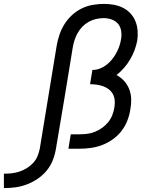

<svg xmlns="http://www.w3.org/2000/svg" viewBox="-172 -763 792 985"><path d="M-152 202V128Q-132 128 -112.5 126Q-93 124 -73 117.5Q-53 111 -35 100Q-17 89 -2.5 73.5Q12 58 20 39Q28 20 32 0L119 -530Q124 -558 133.5 -586Q143 -614 159 -639.5Q175 -665 198 -686Q221 -707 248 -720Q275 -733 304 -738Q333 -743 361 -743Q387 -743 412 -738.5Q437 -734 459 -723Q481 -712 497.5 -694Q514 -676 523 -653.5Q532 -631 534 -605Q536 -579 532 -554Q527 -529 518 -505Q509 -481 495.5 -458Q482 -435 464.5 -415Q447 -395 426 -378Q448 -366 464.5 -348Q481 -330 490.5 -306.5Q500 -283 501 -256.5Q502 -230 497 -204Q493 -175 482 -146Q471 -117 452 -92Q433 -67 407 -48.5Q381 -30 352 -19Q323 -8 293.5 -4Q264 0 235 0H179L191 -74H235Q255 -74 275.5 -76.5Q296 -79 315.5 -87Q335 -95 352.5 -107.5Q370 -120 383.5 -137Q397 -154 404.5 -173.5Q412 -193 415 -213Q418 -231 416.5 -248Q415 -265 407.5 -279.5Q400 -294 386.5 -304.5Q373 -315 357.5 -320.5Q342 -326 325 -328.5Q308 -331 290 -331L302 -404Q331 -404 357 -419Q383 -434 402 -457.5Q421 -481 433 -508Q445 -535 449 -562Q453 -583 449.5 -604.5Q446 -626 433.5 -641Q421 -656 401 -663Q381 -670 360 -670Q341 -670 321 -665.5Q301 -661 283 -651Q265 -641 250.5 -626Q236 -611 226 -593Q216 -575 210 -556Q204 -537 201 -518Q180 -388 158.5 -258.5Q137 -129 115 0Q110 30 99 58.5Q88 87 68 111.5Q48 136 21.5 154Q-5 172 -34 183Q-63 194 -92.5 198Q-122 202 -152 202Z"/></svg>

Font: Iosevka Curly Extended
Style: Italic
Weight: 400
Width: 7
Italic angle: -9°
Monospace: yes
Designer: Belleve Invis
Foundry: Belleve Invis
Version: Version 11.1.0; ttfautohint (v1.8.3)